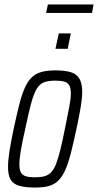

<svg xmlns="http://www.w3.org/2000/svg" viewBox="-20 -834 440 862"><path d="M136 8Q93 8 66 0Q39 -8 27.5 -28Q16 -48 16 -84Q16 -113 22.5 -155Q29 -197 41 -254Q55 -319 66.5 -364.5Q78 -410 91.5 -440Q105 -470 123 -487Q141 -504 166.5 -511Q192 -518 229 -518Q273 -518 299 -509.5Q325 -501 337 -480Q349 -459 349 -421Q349 -393 342 -351.5Q335 -310 323 -254Q309 -189 297.5 -144Q286 -99 272.5 -69.5Q259 -40 241 -22.5Q223 -5 198 1.5Q173 8 136 8ZM136 -38Q162 -38 179 -42.5Q196 -47 209 -60Q222 -73 231.5 -97.5Q241 -122 250.5 -160Q260 -198 271 -254Q283 -313 290.5 -351.5Q298 -390 298 -414Q298 -438 291 -450.5Q284 -463 269 -467.5Q254 -472 229 -472Q197 -472 177.5 -464.5Q158 -457 144.5 -434.5Q131 -412 119.5 -369Q108 -326 93 -254Q80 -197 73.5 -158.5Q67 -120 67 -95Q67 -72 74 -59.5Q81 -47 96.5 -42.5Q112 -38 136 -38ZM229 -615 244 -684H298L284 -615ZM187 -776 195 -814H400L393 -776Z"/></svg>

Font: Saira ExtraCondensed Light
Style: Italic
Weight: 300
Width: 2
Italic angle: -12°
Designer: Hector Gatti with collaboration of the Omnibus-Type team
Foundry: Omnibus-Type
Version: Version 1.101